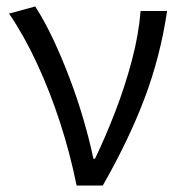

<svg xmlns="http://www.w3.org/2000/svg" viewBox="-20 -574 559 594"><path d="M217 0Q197 -99 166 -194.5Q135 -290 95 -376.5Q55 -463 8 -532L89 -554Q118 -509 145 -451.5Q172 -394 196 -330.5Q220 -267 238.5 -203.5Q257 -140 269 -83H274Q308 -154 337.5 -231Q367 -308 388 -387Q409 -466 415 -540H497Q476 -399 427.5 -270.5Q379 -142 298 0Z"/></svg>

Font: Source Han Sans SC Normal
Style: Regular
Weight: 350
Designer: Ryoko NISHIZUKA 西塚涼子 (kana, bopomofo & ideographs); Paul D. Hunt (Latin, Greek & Cyrillic); Sandoll Communications 산돌커뮤니
Foundry: Adobe
Version: Version 2.004;hotconv 1.0.118;makeotfexe 2.5.65603